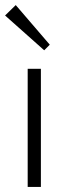

<svg xmlns="http://www.w3.org/2000/svg" viewBox="-34 -736 256 756"><path d="M75 0V-465H127V0ZM140 -538 -14 -675 28 -716 162 -560Z"/></svg>

Font: Outfit Thin ExtraLight
Style: Regular
Weight: 250
Version: Version 1.100;gftools[0.9.27]